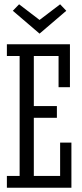

<svg xmlns="http://www.w3.org/2000/svg" viewBox="-20 -878 383 898"><path d="M253.9 -470.2V-616.2H138.2V-381.8H246.1V-327.1H138.2V-55.2H261.2V-210.9H314V0H12.2V-55.2H71.8V-616.2H12.2V-670.9H307.1V-470.2ZM290 -827.6 165 -720.7 40 -827.6 69.3 -857.9 165 -784.7 261.2 -857.9Z"/></svg>

Font: Stint Ultra Condensed
Style: Regular
Weight: 400
Width: 1
Designer: Astigmatic (AOETI)
Foundry: Astigmatic (AOETI)
Version: Version 1.000